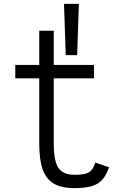

<svg xmlns="http://www.w3.org/2000/svg" viewBox="-20 -959 640 993"><path d="M365 14Q298 14 258 -9.5Q218 -33 200.5 -83.5Q183 -134 183 -216V-554H59V-623H183V-800H258V-623H466V-554H258V-216Q258 -128 281.5 -91.5Q305 -55 365 -55Q401 -55 421.5 -60.5Q442 -66 453.5 -79.5Q465 -93 473 -118L544 -94Q530 -53 509 -29.5Q488 -6 453.5 4Q419 14 365 14ZM320 -674 311 -939H388L379 -674Z"/></svg>

Font: Victor Mono
Style: Regular
Weight: 400
Monospace: yes
Designer: Rune Bjørnerås
Version: Version 1.561;gftools[0.9.30]